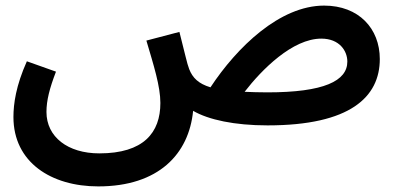

<svg xmlns="http://www.w3.org/2000/svg" viewBox="-20 -435 1418 686"><path d="M331 231C547 231 655 115 670 -39C725 -7 818 13 936 13C1232 13 1337 -89 1337 -224C1337 -333 1262 -415 1138 -415C980 -415 827 -267 732 -123C689 -136 668 -157 656 -188C648 -208 641 -244 621 -321L503 -290C529 -202 553 -127 553 -67C553 39 493 113 335 113C222 113 146 54 146 -35C146 -76 157 -119 180 -179L76 -216C37 -129 28 -64 28 -17C28 145 163 231 331 231ZM1128 -297C1193 -297 1221 -253 1221 -215C1221 -146 1138 -105 935 -105C905 -105 878 -106 854 -107C915 -186 1025 -297 1128 -297Z"/></svg>

Font: Noto Sans Arabic SemBd
Style: Regular
Weight: 600
Designer: Monotype Design Team, Nadine Chahine, Nizar Qandah and Khaled Hosny
Foundry: Monotype Imaging Inc.
Version: Version 2.012